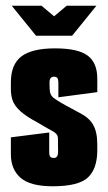

<svg xmlns="http://www.w3.org/2000/svg" viewBox="-20 -645 378 671"><path d="M21 -625H125L169 -588L213 -625H317L232 -520H106ZM164 6Q86 6 52 -23.5Q18 -53 18 -106V-165L152 -182V-114Q152 -108 153 -103Q154 -98 157.5 -95.5Q161 -93 168 -93Q176 -93 179.5 -98.5Q183 -104 183 -114Q183 -147 182.5 -162Q182 -177 165 -186Q156 -191 147 -196Q138 -201 129 -206.5Q120 -212 111 -217Q102 -222 93 -227Q59 -247 43 -264.5Q27 -282 22.5 -299Q18 -316 18 -333V-357Q18 -420 55 -448Q92 -476 172 -476Q252 -476 286 -451Q320 -426 320 -370V-323L184 -305V-356Q184 -366 181 -371.5Q178 -377 168 -377Q163 -377 159.5 -374.5Q156 -372 154.5 -367.5Q153 -363 153 -356Q153 -330 155.5 -320.5Q158 -311 167 -303Q171 -300 181 -293.5Q191 -287 210 -276.5Q229 -266 259 -250Q291 -234 305.5 -209Q320 -184 320 -140V-120Q320 -55 287 -24.5Q254 6 164 6Z"/></svg>

Font: Smooch Sans Thin Black
Style: Regular
Weight: 900
Version: Version 1.010